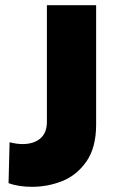

<svg xmlns="http://www.w3.org/2000/svg" viewBox="-20 -720 445 741"><path d="M13 -13 17 -171Q44 -164 67 -164Q110 -164 135.5 -185.5Q161 -207 161 -250V-700H351V-239Q351 -151 314 -97.5Q277 -44 221 -21.5Q165 1 104 1Q52 1 13 -13Z"/></svg>

Font: Chess Sans ExtraBold
Style: Regular
Weight: 800
Designer: Wolf Bōese
Foundry: Wolf Bōese
Version: Version 7.223